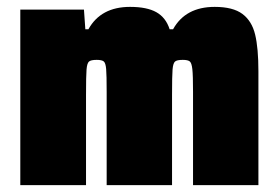

<svg xmlns="http://www.w3.org/2000/svg" viewBox="-20 -538 810 558"><path d="M39 -510H224L228 -453H237Q273 -518 358 -518Q407 -518 434.5 -502.5Q462 -487 473 -453H483Q519 -518 604 -518Q657 -518 684.5 -497.5Q712 -477 721.5 -437.5Q731 -398 731 -331V0H541V-271Q541 -319 539 -337Q537 -355 531.5 -359.5Q526 -364 511 -364Q494 -364 488.5 -359Q483 -354 481.5 -336Q480 -318 480 -263V0H290V-271Q290 -320 288.5 -337.5Q287 -355 281.5 -359.5Q276 -364 261 -364Q244 -364 238.5 -359Q233 -354 231.5 -336Q230 -318 230 -263V0H39Z"/></svg>

Font: Saira Semi Condensed Black
Style: Regular
Weight: 900
Width: 4
Designer: Hector Gatti with collaboration of the Omnibus-Type team
Foundry: Omnibus-Type
Version: Version 1.001; ttfautohint (v1.8)